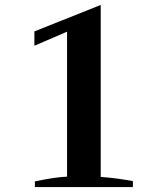

<svg xmlns="http://www.w3.org/2000/svg" viewBox="-20 -756 656 776"><path d="M121 -23Q209 -41 251 -42V-628L119 -571V-629L387 -736V-41Q454 -36 517 -24V0H121Z"/></svg>

Font: Trirong SemiBold
Style: Regular
Weight: 600
Designer: Katatrad Team
Foundry: CadsonDemak
Version: Version 1.001